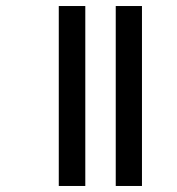

<svg xmlns="http://www.w3.org/2000/svg" viewBox="-20 -617 588 637"><path d="M364 0V-597H451V0ZM175 0V-597H263V0Z"/></svg>

Font: Noto Sans Gujarati UI ExtraCondensed Medium
Style: Regular
Weight: 500
Width: 2
Designer: Jelle Bosma - Monotype Design Team, Universal Thirst
Foundry: Monotype Imaging Inc.
Version: Version 2.106; ttfautohint (v1.8.4.7-5d5b)